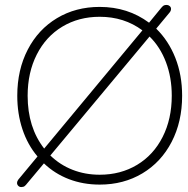

<svg xmlns="http://www.w3.org/2000/svg" viewBox="-20 -738 761 778"><path d="M718 -350Q718 -245 675.5 -163Q633 -81 557 -35.5Q481 10 384 10Q317 10 259.5 -12Q202 -34 158 -76L91 4Q85 12 80 16Q75 20 66 20Q59 20 54 15Q49 10 49 3Q49 -3 54 -10L132 -104Q92 -151 71 -214Q50 -277 50 -350Q50 -455 92.5 -537Q135 -619 211 -664.5Q287 -710 384 -710Q498 -710 584 -646L634 -707Q640 -714 644 -716Q648 -718 656 -718Q662 -718 667.5 -713.5Q673 -709 673 -702Q673 -694 667 -687L613 -622Q663 -573 690.5 -503.5Q718 -434 718 -350ZM159 -136 557 -615Q483 -670 384 -670Q299 -670 232.5 -630Q166 -590 129 -517Q92 -444 92 -350Q92 -222 159 -136ZM676 -350Q676 -424 652.5 -486Q629 -548 586 -590L184 -108Q223 -70 274 -50Q325 -30 384 -30Q469 -30 535.5 -70Q602 -110 639 -183Q676 -256 676 -350Z"/></svg>

Font: Quicksand Light
Style: Regular
Weight: 300
Designer: Andrew Paglinawan
Foundry: Andrew Paglinawan
Version: Version 3.000